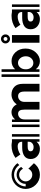

<svg xmlns="http://www.w3.org/2000/svg" viewBox="1456 -2248 800 3751"><g transform="rotate(-90 1855.5 -372.0)"><path d="M543 -109Q528 -89 513 -74Q474 -34 423.5 -13Q373 8 317 8Q261 8 210.5 -13Q160 -34 121 -74Q82 -113 61.5 -163.5Q41 -214 40 -270Q40 -325 61 -375.5Q82 -426 121 -465Q160 -504 210.5 -525Q261 -546 317 -546Q373 -546 423.5 -525Q474 -504 513 -465Q521 -457 528.5 -448.5Q536 -440 543 -430L507 -395Q495 -413 478 -430Q446 -462 404.5 -479.5Q363 -497 317 -497Q271 -497 229.5 -479.5Q188 -462 156 -430Q124 -398 107 -356.5Q90 -315 89 -270H139Q139 -307 153 -339Q167 -371 191 -395Q215 -419 247.5 -433Q280 -447 317 -447Q353 -447 385.5 -434Q418 -421 443 -395Q458 -380 471 -359L434 -322Q425 -343 408 -360Q390 -378 366.5 -388Q343 -398 317 -398Q290 -398 267 -388Q244 -378 226.5 -360.5Q209 -343 198.5 -319.5Q188 -296 188 -269Q188 -242 198.5 -219Q209 -196 226.5 -178.5Q244 -161 267 -151Q290 -141 317 -141Q372 -141 408 -179Q426 -195 435 -218Z M1111 -538V0H1061V-538ZM963 -538H1012V0H962V-56Q906 8 827 8Q741 8 683 -41Q625 -91 625 -173Q625 -255 685 -297Q746 -338 849 -338H962V-341Q962 -426 870 -426Q831 -426 788 -411Q745 -396 714 -373L647 -469Q752 -546 889 -546Q899 -546 912 -545Q925 -544 936 -542Q949 -540 962 -538ZM962 -231H866Q776 -231 776 -175Q776 -146 798 -130Q819 -115 859 -115Q899 -115 929 -139Q945 -152 953.5 -168Q962 -184 962 -205Z M2036 -490Q2094 -435 2094 -327V0H1943V-294Q1943 -418 1852 -418Q1807 -418 1774 -385Q1741 -353 1741 -290V0H1590V-294Q1590 -359 1571 -388Q1551 -418 1508 -418Q1464 -418 1431 -385Q1398 -353 1398 -290V0H1348V-538H1398V-477Q1460 -547 1540 -547Q1590 -547 1632 -517Q1653 -502 1668 -483.5Q1683 -465 1694 -444Q1726 -494 1778 -520Q1830 -547 1883 -547Q1977 -547 2036 -490ZM1249 -538H1299V0H1249Z M2710 -470Q2783 -392 2783 -273Q2783 -154 2708 -73Q2633 8 2538 8Q2442 8 2379 -71L2378 -73V0H2328V-741H2378V-476L2379 -477Q2442 -546 2539 -546Q2637 -546 2710 -470ZM2593 -161Q2632 -203 2632 -267Q2632 -332 2594 -376Q2556 -420 2503 -420Q2450 -420 2414 -377Q2381 -338 2378 -281V-255Q2381 -199 2414 -161Q2449 -120 2502 -120Q2555 -120 2593 -161ZM2229 -741H2279V0H2229Z M2896 -538H3046V0H2896ZM2971 -576Q2953 -576 2937 -583Q2921 -590 2909 -602Q2897 -614 2890 -630Q2883 -646 2883 -664Q2883 -701 2909 -726.5Q2935 -752 2971 -752Q3008 -752 3033.5 -726.5Q3059 -701 3059 -664Q3059 -628 3033.5 -602Q3008 -576 2971 -576ZM2971 -702Q2955 -702 2944 -691Q2933 -680 2933 -664Q2933 -648 2944 -637Q2955 -626 2971 -626Q2987 -626 2998 -637Q3009 -648 3009 -664Q3009 -680 2998 -691Q2987 -702 2971 -702Z M3646 -538V0H3596V-538ZM3498 -538H3547V0H3497V-56Q3441 8 3362 8Q3276 8 3218 -41Q3160 -91 3160 -173Q3160 -255 3220 -297Q3281 -338 3384 -338H3497V-341Q3497 -426 3405 -426Q3366 -426 3323 -411Q3280 -396 3249 -373L3182 -469Q3287 -546 3424 -546Q3434 -546 3447 -545Q3460 -544 3471 -542Q3484 -540 3497 -538ZM3497 -231H3401Q3311 -231 3311 -175Q3311 -146 3333 -130Q3354 -115 3394 -115Q3434 -115 3464 -139Q3480 -152 3488.5 -168Q3497 -184 3497 -205Z"/></g></svg>

Font: Balans
Style: Regular
Weight: 400
Designer: Thomas Breure
Foundry: Thomas Breure
Version: Version 2.001